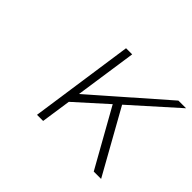

<svg xmlns="http://www.w3.org/2000/svg" viewBox="-112 -715 909 909"><g transform="rotate(45 342.5 -260.5)"><path d="M208 0 283.2 -521H324.2L278.8 -210L633.8 -521H685.1L459 -318.8L637.2 0H587.9L425.8 -289.1L271 -149.9L249 0Z"/></g></svg>

Font: Trueno UltraLight
Style: Italic
Weight: 250
Designer: Julieta Ulanovsky
Foundry: Julieta Ulanovsky
Version: Version 3.001b | FøM Fix